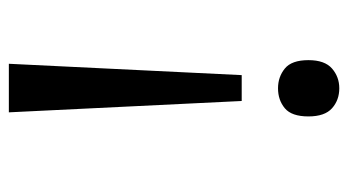

<svg xmlns="http://www.w3.org/2000/svg" viewBox="-192 -562 768 423"><g transform="rotate(-90 191.5 -350.0)"><path d="M181 -201 156 -714H263L238 -201ZM147 -54Q147 -91 165 -106Q183 -121 209 -121Q234 -121 252.5 -106Q271 -91 271 -54Q271 -18 252.5 -2Q234 14 209 14Q183 14 165 -2Q147 -18 147 -54Z"/></g></svg>

Font: oriya15
Style: Book
Weight: 400
Designer: Jelle Bosma - Monotype Design Team
Foundry: Monotype Imaging Inc.
Version: Version 2.003